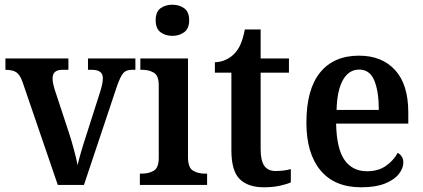

<svg xmlns="http://www.w3.org/2000/svg" viewBox="-20 -784 1793 814"><path d="M75 -438Q64 -468 48.5 -478Q33 -488 3 -488V-536H270V-488H244Q203 -488 203 -452Q203 -440 205.5 -428.5Q208 -417 211 -407L273 -219Q284 -185 294 -147.5Q304 -110 309 -84Q314 -106 323.5 -139Q333 -172 343 -202L405 -396Q410 -412 413 -426Q416 -440 416 -453Q416 -488 370 -488H353V-536H554V-488H538Q515 -488 502.5 -474Q490 -460 474 -413L336 0H225Z M711 -632Q681 -632 660.5 -647.5Q640 -663 640 -698Q640 -734 660.5 -749Q681 -764 711 -764Q740 -764 761 -749Q782 -734 782 -698Q782 -663 761 -647.5Q740 -632 711 -632ZM573 0V-48H584Q610 -48 631.5 -60Q653 -72 653 -115V-422Q653 -464 632 -476Q611 -488 585 -488H575V-536H777V-118Q777 -73 798.5 -60.5Q820 -48 846 -48H858V0Z M1098 10Q1032 10 996.5 -24.5Q961 -59 961 -147V-476H891V-520Q918 -521 940 -532Q962 -543 976 -559Q991 -575 1001 -599Q1011 -623 1018 -659H1085V-536H1205V-476H1085V-152Q1085 -103 1100.5 -81Q1116 -59 1148 -59Q1166 -59 1182 -61Q1198 -63 1213 -67V-11Q1199 -4 1168.5 3Q1138 10 1098 10Z M1511 10Q1398 10 1338.5 -62Q1279 -134 1279 -264Q1279 -405 1337 -476.5Q1395 -548 1502 -548Q1599 -548 1655 -487Q1711 -426 1711 -307V-260H1405Q1407 -154 1440.5 -106Q1474 -58 1536 -58Q1584 -58 1616.5 -81Q1649 -104 1666 -136Q1676 -131 1683 -120.5Q1690 -110 1690 -95Q1690 -71 1671 -46.5Q1652 -22 1612.5 -6Q1573 10 1511 10ZM1586 -318Q1586 -396 1567 -442.5Q1548 -489 1503 -489Q1459 -489 1434 -445Q1409 -401 1407 -318Z"/></svg>

Font: Noto Serif Bengali SemiCondensed SemiBold
Style: Regular
Weight: 600
Width: 4
Designer: Juan Bruce, Universal Thirst, Indian Type Foundry and the Monotype Design Team.
Foundry: Monotype Imaging Inc.
Version: Version 2.003; ttfautohint (v1.8.4.7-5d5b)